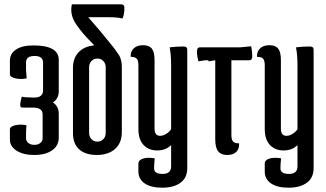

<svg xmlns="http://www.w3.org/2000/svg" viewBox="-20 -710 1513 892"><path d="M137 -210H87Q74 -210 74 -220Q74 -236 81 -261Q97 -257 130 -257H143Q160 -257 170 -265.5Q180 -274 180 -288V-419Q180 -450 140.5 -450Q101 -450 101 -420V-384L104 -346Q91 -343 77.5 -343Q64 -343 51 -346Q26 -352 26 -365V-428Q26 -461 54.5 -480Q83 -499 135 -499Q253 -499 253 -432V-286Q253 -252 226 -234Q253 -216 253 -181V-71Q253 -33 222 -11.5Q191 10 139.5 10Q88 10 57 -10Q26 -30 26 -61V-109Q26 -122 50 -128Q64 -131 77 -131Q90 -131 103 -128Q101 -110 101 -90V-67Q101 -54 112 -45.5Q123 -37 139.5 -37Q156 -37 167 -45.5Q178 -54 178 -67V-179Q178 -194 167 -202Q156 -210 137 -210Z M449 -438Q443 -475 404 -514Q363 -554 333 -598.5Q303 -643 314 -690H542Q558 -690 558 -674Q558 -642 549 -624Q525 -630 487 -630H390Q439 -575 504 -494Q528 -464 538 -440ZM319 -92V-394Q319 -444 350 -472Q381 -500 434 -500Q487 -500 516.5 -474Q546 -448 546 -398V-96Q546 -46 514.5 -18Q483 10 430 10Q377 10 348 -16Q319 -42 319 -92ZM394 -398V-92Q394 -75 405 -63.5Q416 -52 432.5 -52Q449 -52 460 -63.5Q471 -75 471 -92V-398Q471 -415 460 -426.5Q449 -438 432.5 -438Q416 -438 405 -426.5Q394 -415 394 -398Z M775 -408Q775 -457 768 -490Q798 -494 833 -494Q850 -494 850 -479V71Q850 116 818.5 139Q787 162 734 162Q681 162 652 142Q623 122 623 87V50Q623 33 647 26Q659 23 672.5 23Q686 23 699 26Q696 50 696 68V73Q696 98 735.5 98Q775 98 775 63V-36Q750 -11 710.5 -11Q671 -11 647 -36.5Q623 -62 623 -111V-407Q623 -428 615.5 -437Q608 -446 587 -446Q586 -471 601.5 -485.5Q617 -500 645 -500Q673 -500 685.5 -484Q698 -468 698 -431V-112Q698 -79 724 -79Q738 -79 753 -88.5Q768 -98 775 -110Z M933 -430 902 -425Q895 -451 895 -470.5Q895 -490 908 -490H935H1008H1095L1147 -495Q1152 -469 1152 -449.5Q1152 -430 1139 -430H1008ZM955 -490H1055V-83Q1055 -62 1062.5 -53Q1070 -44 1091 -44Q1092 -18 1077.5 -4Q1063 10 1035 10Q1007 10 993.5 -7Q980 -24 980 -63V-430L949 -425Q942 -451 942 -470.5Q942 -490 955 -490Z M1362 -408Q1362 -457 1355 -490Q1385 -494 1420 -494Q1437 -494 1437 -479V71Q1437 116 1405.5 139Q1374 162 1321 162Q1268 162 1239 142Q1210 122 1210 87V50Q1210 33 1234 26Q1246 23 1259.5 23Q1273 23 1286 26Q1283 50 1283 68V73Q1283 98 1322.5 98Q1362 98 1362 63V-36Q1337 -11 1297.5 -11Q1258 -11 1234 -36.5Q1210 -62 1210 -111V-407Q1210 -428 1202.5 -437Q1195 -446 1174 -446Q1173 -471 1188.5 -485.5Q1204 -500 1232 -500Q1260 -500 1272.5 -484Q1285 -468 1285 -431V-112Q1285 -79 1311 -79Q1325 -79 1340 -88.5Q1355 -98 1362 -110Z"/></svg>

Font: el_Medula One
Style: Regular
Weight: 400
Designer: Luciano Vergara
Foundry: Luciano Vergara
Version: Version 1.002 August 17, 2020